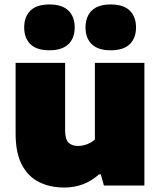

<svg xmlns="http://www.w3.org/2000/svg" viewBox="-20 -832 721 861"><path d="M268.5 9Q204.5 9 155.2 -15.5Q106 -40 78 -93.2Q50 -146.5 50 -233V-550H272V-247Q272 -207.5 287.2 -192.5Q302.5 -177.5 329.5 -177.5Q350.5 -177.5 371.2 -185.5Q392 -193.5 405.5 -206.5V-550H627.5V0H446L432 -50H424Q358 9 268.5 9ZM476.5 -606.5Q419.5 -606.5 391.5 -633.8Q363.5 -661 363.5 -709Q363.5 -757 391.5 -784.5Q419.5 -812 476.5 -812Q533.5 -812 561.8 -784.5Q590 -757 590 -709Q590 -661 561.8 -633.8Q533.5 -606.5 476.5 -606.5ZM201.5 -606.5Q144.5 -606.5 116.5 -633.8Q88.5 -661 88.5 -709Q88.5 -757 116.5 -784.5Q144.5 -812 201.5 -812Q258.5 -812 286.8 -784.5Q315 -757 315 -709Q315 -661 286.8 -633.8Q258.5 -606.5 201.5 -606.5Z"/></svg>

Font: Encode Sans Semi Expanded Black
Style: Regular
Weight: 900
Width: 6
Designer: Multiple Designers
Foundry: Impallari Type
Version: Version 3.000; ttfautohint (v1.8.3) -l 8 -r 50 -G 200 -x 14 